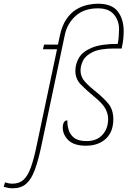

<svg xmlns="http://www.w3.org/2000/svg" viewBox="-142 -777 702 1037"><path d="M-74 240Q-95 240 -122 232L-115 208Q-105 211 -95.5 213Q-86 215 -75 215Q-38 215 -15 194Q8 173 24.5 127.5Q41 82 56 9L166 -511H90L96 -536H171L181 -583Q193 -640 217.5 -675Q242 -710 272.5 -727.5Q303 -745 333 -751Q363 -757 386 -757Q462 -757 494 -715.5Q526 -674 526 -608Q526 -589 524 -567.5Q522 -546 515 -515H474Q398 -515 359 -496Q320 -477 306.5 -449.5Q293 -422 293 -397Q293 -369 308 -347Q323 -325 366 -290Q415 -251 442.5 -218Q470 -185 470 -133Q470 -65 429.5 -27.5Q389 10 322 10Q257 10 226.5 -20.5Q196 -51 197 -91Q199 -127 222 -127Q221 -102 228.5 -76Q236 -50 258.5 -32.5Q281 -15 326 -15Q380 -15 411 -48.5Q442 -82 442 -135Q442 -161 428 -188.5Q414 -216 367 -255Q324 -290 294.5 -320.5Q265 -351 265 -394Q265 -432 284.5 -465Q304 -498 353.5 -519Q403 -540 494 -540Q498 -560 499.5 -583Q501 -606 501 -619Q501 -666 473 -699Q445 -732 387 -732Q312 -732 266.5 -691Q221 -650 208 -588L82 8Q65 89 46 140.5Q27 192 -1 216Q-29 240 -74 240Z"/></svg>

Font: Noto Serif Thin
Style: Italic
Weight: 100
Italic angle: -12°
Designer: Monotype Design Team
Foundry: Monotype Imaging Inc.
Version: Version 2.014; ttfautohint (v1.8.4.7-5d5b)